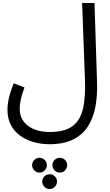

<svg xmlns="http://www.w3.org/2000/svg" viewBox="-20 -734 735 1286"><path d="M30 1Q30 -35 40 -79Q50 -123 72 -176L144 -148Q128 -106 120 -71Q112 -36 112 -6Q112 67 167.5 108.5Q223 150 313 150Q411 150 463.5 112.5Q516 75 535 -3Q554 -81 549 -201L530 -714H613L630 -180Q633 -96 619.5 -21.5Q606 53 570.5 110Q535 167 471.5 199.5Q408 232 310 232Q257 232 207 218Q157 204 117 176Q77 148 53.5 104.5Q30 61 30 1ZM380 422Q360 422 345.5 407Q331 392 331 372Q331 352 345.5 337.5Q360 323 380 323Q401 323 415.5 337.5Q430 352 430 372Q430 392 415.5 407Q401 422 380 422ZM244 422Q224 422 209.5 407Q195 392 195 372Q195 352 209.5 337.5Q224 323 244 323Q265 323 279.5 337.5Q294 352 294 372Q294 392 279.5 407Q265 422 244 422ZM312 532Q292 532 277.5 517Q263 502 263 482Q263 462 277.5 447.5Q292 433 312 433Q333 433 347.5 447.5Q362 462 362 482Q362 502 347.5 517Q333 532 312 532Z"/></svg>

Font: Noto Sans Living
Style: Regular
Weight: 400
Designer: Monotype Design Team
Foundry: Monotype Imaging Inc.
Version: Version 2.013; ttfautohint (v1.8.4.7-5d5b)